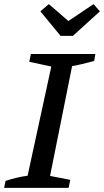

<svg xmlns="http://www.w3.org/2000/svg" viewBox="-36 -912 505 932"><path d="M-16 0 -9 -34Q46 -52 98 -59L213 -589L106 -612L114 -650H427L421 -616Q387 -607 362 -601Q337 -595 314 -591L207 -58L305 -39L297 0ZM258 -738 160 -857 201 -892 296 -810 418 -892 449 -857 318 -738Z"/></svg>

Font: Piazzolla SC Medium
Style: Italic
Weight: 500
Italic angle: -11.3°
Designer: Juan Pablo del Peral
Foundry: Huerta Tipografica
Version: Version 1.330